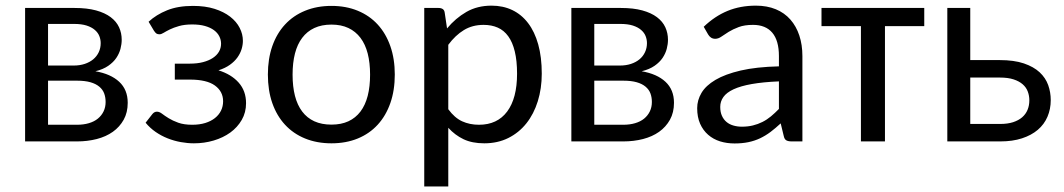

<svg xmlns="http://www.w3.org/2000/svg" viewBox="-20 -506 3807 687"><path d="M69.8 -477.5H247.1Q291.5 -477.5 323.5 -468.8Q355.5 -460 376 -444.6Q396.5 -429.2 406 -408.4Q415.5 -387.7 415.5 -363.8Q415.5 -348.1 411.1 -331.3Q406.7 -314.5 396.2 -298.8Q385.7 -283.2 367.4 -270.5Q349.1 -257.8 321.3 -251Q376 -241.7 406.5 -213.4Q437 -185.1 437 -138.2Q437 -103.5 422.6 -77.6Q408.2 -51.8 383.8 -34.4Q359.4 -17.1 326.2 -8.5Q293 0 255.9 0H69.8ZM151.9 -217.3V-59.6H255.4Q278.8 -59.6 297.9 -65.2Q316.9 -70.8 330.1 -81.5Q343.3 -92.3 350.6 -107.4Q357.9 -122.6 357.9 -141.1Q357.9 -157.7 352.8 -171.6Q347.7 -185.5 335.4 -195.8Q323.2 -206.1 303.7 -211.7Q284.2 -217.3 255.9 -217.3ZM151.9 -271.5H244.1Q265.1 -271.5 283 -277.3Q300.8 -283.2 313.5 -293.7Q326.2 -304.2 333.3 -319.1Q340.3 -334 340.3 -351.6Q340.3 -364.7 335.4 -377Q330.6 -389.2 319.3 -398.9Q308.1 -408.7 289.8 -414.6Q271.5 -420.4 244.6 -420.4H151.9Z M511.7 -428.2Q539.1 -453.6 577.9 -469.2Q616.7 -484.9 670.4 -484.9Q714.4 -484.9 747.6 -474.4Q780.8 -463.9 803.5 -446.3Q826.2 -428.7 837.6 -406.2Q849.1 -383.8 849.1 -359.9Q849.1 -345.7 844.5 -330.3Q839.8 -314.9 829.6 -300.5Q819.3 -286.1 802.7 -274.2Q786.1 -262.2 761.7 -254.4Q807.6 -240.2 834 -210.4Q860.4 -180.7 860.4 -136.7Q860.4 -103.5 845 -76.9Q829.6 -50.3 804 -31.7Q778.3 -13.2 744.6 -3.2Q710.9 6.8 673.8 6.8Q650.9 6.8 626.7 2.4Q602.5 -2 579.8 -11Q557.1 -20 536.9 -33.9Q516.6 -47.9 501 -66.9L525.4 -98.1Q532.2 -106.4 541.5 -106.4Q550.3 -106.4 559.8 -99.1Q569.3 -91.8 583.5 -83Q597.7 -74.2 617.9 -66.9Q638.2 -59.6 668 -59.6Q693.8 -59.6 714.4 -65.9Q734.9 -72.3 749 -83.5Q763.2 -94.7 770.8 -110.1Q778.3 -125.5 778.3 -143.6Q778.3 -178.7 749 -200Q719.7 -221.2 659.7 -221.2H605.5V-278.3H659.7Q686 -278.3 706.5 -283.7Q727.1 -289.1 741.5 -298.6Q755.9 -308.1 763.4 -321Q771 -334 771 -349.6Q771 -363.8 764.6 -376.2Q758.3 -388.7 745.4 -398.2Q732.4 -407.7 713.1 -413.1Q693.8 -418.5 668 -418.5Q640.1 -418.5 620.6 -412.8Q601.1 -407.2 587.6 -400.6Q574.2 -394 565.7 -388.7Q557.1 -383.3 550.8 -383.3Q544.4 -383.3 540.5 -385.5Q536.6 -387.7 531.2 -395.5Z M938.5 0ZM1166 -484.9Q1218.3 -484.9 1260.3 -467.5Q1302.2 -450.2 1331.5 -418.2Q1360.8 -386.2 1376.7 -340.8Q1392.6 -295.4 1392.6 -239.3Q1392.6 -182.6 1376.7 -137.2Q1360.8 -91.8 1331.5 -59.8Q1302.2 -27.8 1260.3 -10.5Q1218.3 6.8 1166 6.8Q1113.8 6.8 1071.5 -10.5Q1029.3 -27.8 999.8 -59.8Q970.2 -91.8 954.3 -137.2Q938.5 -182.6 938.5 -239.3Q938.5 -295.4 954.3 -340.8Q970.2 -386.2 999.8 -418.2Q1029.3 -450.2 1071.5 -467.5Q1113.8 -484.9 1166 -484.9ZM1166 -60.1Q1200.7 -60.1 1226.6 -72Q1252.4 -84 1269.8 -106.9Q1287.1 -129.9 1295.7 -163.1Q1304.2 -196.3 1304.2 -238.8Q1304.2 -281.2 1295.7 -314.5Q1287.1 -347.7 1269.8 -370.6Q1252.4 -393.6 1226.6 -405.8Q1200.7 -418 1166 -418Q1130.9 -418 1104.7 -405.8Q1078.6 -393.6 1061.3 -370.6Q1043.9 -347.7 1035.4 -314.5Q1026.9 -281.2 1026.9 -238.8Q1026.9 -196.3 1035.4 -163.1Q1043.9 -129.9 1061.3 -106.9Q1078.6 -84 1104.7 -72Q1130.9 -60.1 1166 -60.1Z M1498 0ZM1498 161.1V-477.5H1549.3Q1558.6 -477.5 1564.5 -473.4Q1570.3 -469.2 1571.3 -460L1579.6 -404.3Q1609.9 -440.9 1648.9 -463.4Q1688 -485.8 1738.8 -485.8Q1779.8 -485.8 1813 -470Q1846.2 -454.1 1869.6 -423.3Q1893.1 -392.6 1905.8 -347.2Q1918.5 -301.8 1918.5 -242.2Q1918.5 -189.5 1904.3 -143.8Q1890.1 -98.1 1863.5 -64.7Q1836.9 -31.2 1798.8 -12.2Q1760.7 6.8 1712.9 6.8Q1669.4 6.8 1638.7 -7.8Q1607.9 -22.5 1584 -48.8V161.1ZM1710.4 -417Q1670.4 -417 1639.9 -398.4Q1609.4 -379.9 1584 -345.7V-115.2Q1606.4 -84.5 1633.5 -72Q1660.6 -59.6 1693.8 -59.6Q1759.3 -59.6 1794.7 -106.9Q1830.1 -154.3 1830.1 -242.2Q1830.1 -288.6 1822 -321.8Q1814 -355 1798.6 -376.2Q1783.2 -397.5 1761 -407.2Q1738.8 -417 1710.4 -417Z M2024.4 -477.5H2201.7Q2246.1 -477.5 2278.1 -468.8Q2310.1 -460 2330.6 -444.6Q2351.1 -429.2 2360.6 -408.4Q2370.1 -387.7 2370.1 -363.8Q2370.1 -348.1 2365.7 -331.3Q2361.3 -314.5 2350.8 -298.8Q2340.3 -283.2 2322 -270.5Q2303.7 -257.8 2275.9 -251Q2330.6 -241.7 2361.1 -213.4Q2391.6 -185.1 2391.6 -138.2Q2391.6 -103.5 2377.2 -77.6Q2362.8 -51.8 2338.4 -34.4Q2314 -17.1 2280.8 -8.5Q2247.6 0 2210.4 0H2024.4ZM2106.4 -217.3V-59.6H2210Q2233.4 -59.6 2252.4 -65.2Q2271.5 -70.8 2284.7 -81.5Q2297.9 -92.3 2305.2 -107.4Q2312.5 -122.6 2312.5 -141.1Q2312.5 -157.7 2307.4 -171.6Q2302.2 -185.5 2290 -195.8Q2277.8 -206.1 2258.3 -211.7Q2238.8 -217.3 2210.4 -217.3ZM2106.4 -271.5H2198.7Q2219.7 -271.5 2237.5 -277.3Q2255.4 -283.2 2268.1 -293.7Q2280.8 -304.2 2287.8 -319.1Q2294.9 -334 2294.9 -351.6Q2294.9 -364.7 2290 -377Q2285.2 -389.2 2273.9 -398.9Q2262.7 -408.7 2244.4 -414.6Q2226.1 -420.4 2199.2 -420.4H2106.4Z M2474.6 0ZM2813 0Q2800.3 0 2793.5 -3.9Q2786.6 -7.8 2784.2 -20L2773.4 -64.5Q2754.9 -47.4 2737.1 -33.9Q2719.2 -20.5 2699.7 -11.2Q2680.2 -2 2657.7 2.7Q2635.3 7.3 2608.4 7.3Q2580.6 7.3 2556.4 -0.2Q2532.2 -7.8 2513.9 -23.7Q2495.6 -39.6 2485.1 -63.2Q2474.6 -86.9 2474.6 -119.1Q2474.6 -147.5 2490 -173.6Q2505.4 -199.7 2540 -220.2Q2574.7 -240.7 2630.4 -253.7Q2686 -266.6 2767.1 -268.6V-305.2Q2767.1 -360.8 2743.4 -388.9Q2719.7 -417 2674.3 -417Q2644 -417 2623.3 -409.2Q2602.5 -401.4 2587.4 -392.1Q2572.3 -382.8 2561.3 -375Q2550.3 -367.2 2539.1 -367.2Q2530.3 -367.2 2523.9 -371.6Q2517.6 -376 2513.7 -382.8L2498 -410.2Q2537.6 -448.2 2583.3 -467Q2628.9 -485.8 2684.6 -485.8Q2724.6 -485.8 2755.9 -472.9Q2787.1 -460 2808.1 -436Q2829.1 -412.1 2840.1 -378.9Q2851.1 -345.7 2851.1 -305.2V0ZM2634.3 -52.7Q2655.8 -52.7 2673.8 -57.1Q2691.9 -61.5 2708 -69.6Q2724.1 -77.6 2738.5 -89.6Q2752.9 -101.6 2767.1 -116.2V-214.8Q2710 -212.4 2669.9 -205.3Q2629.9 -198.2 2604.7 -186.5Q2579.6 -174.8 2568.4 -158.9Q2557.1 -143.1 2557.1 -123.5Q2557.1 -105 2563.2 -91.6Q2569.3 -78.1 2579.6 -69.6Q2589.8 -61 2604 -56.9Q2618.2 -52.7 2634.3 -52.7Z M2919.4 -477.5H3287.1V-412.6H3146.5V0H3060.5V-412.6H2919.4Z M3451.7 -477.5V-291H3557.1Q3608.4 -291 3643.6 -279.1Q3678.7 -267.1 3700 -247.3Q3721.2 -227.5 3730.5 -201.7Q3739.7 -175.8 3739.7 -147.9Q3739.7 -115.7 3728 -88.4Q3716.3 -61 3693.4 -41.5Q3670.4 -22 3636.7 -11Q3603 0 3559.1 0H3369.6V-477.5ZM3451.7 -228.5V-62.5H3559.1Q3585.4 -62.5 3605 -68.8Q3624.5 -75.2 3637.5 -86.4Q3650.4 -97.7 3656.7 -113Q3663.1 -128.4 3663.1 -147Q3663.1 -163.6 3657.5 -178.5Q3651.9 -193.4 3639.4 -204.3Q3627 -215.3 3606.9 -221.9Q3586.9 -228.5 3557.6 -228.5Z"/></svg>

Font: Carlito
Style: Regular
Weight: 400
Designer: Lukasz Dziedzic
Foundry: tyPoland Lukasz Dziedzic
Version: Version 1.103; Beta1; all basic design good, some composites